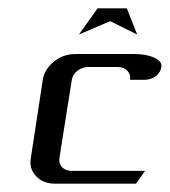

<svg xmlns="http://www.w3.org/2000/svg" viewBox="-20 -442 408 462"><path d="M53.2 -52.2Q53.2 -55.2 54.2 -62L83 -250Q86.4 -274.4 109.9 -293.9Q131.3 -312 163.1 -312H303.2Q332 -312 351.1 -303.2Q370.6 -294.4 368.2 -280.8Q366.2 -267.6 355 -258.8Q343.3 -250 328.1 -250H293Q294.9 -263.2 286.1 -272Q277.3 -280.8 263.2 -280.8H192.9Q178.2 -280.8 166.5 -272Q155.3 -263.2 152.8 -250L123 -62Q121.1 -47.9 129.4 -39.6Q138.2 -30.8 152.8 -30.8H329.1L307.1 0H112.8Q83.5 0 66.9 -18.1Q53.2 -32.2 53.2 -52.2ZM169.9 -358.9 214.8 -421.9H285.2L310.1 -358.9L245.1 -391.1Z"/></svg>

Font: Hhenum
Style: Italic
Weight: 400
Designer: T. Christopher White
Version: Version 1.0